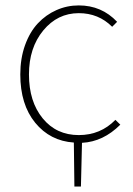

<svg xmlns="http://www.w3.org/2000/svg" viewBox="-20 -510 486 702"><path d="M252 171.9 250 11.2Q163.1 5.4 108.6 -61.3Q54.2 -127.9 54.2 -237.8Q54.2 -296.4 71.5 -344.7Q88.9 -393.1 118.4 -424.6Q147.9 -456.1 186.5 -473.1Q225.1 -490.2 268.1 -490.2Q351.6 -490.2 408.2 -430.2L390.1 -412.1Q340.3 -461.9 268.1 -461.9Q190.4 -461.9 138.2 -398.7Q85.9 -335.4 85.9 -237.8Q85.9 -138.7 136 -77.4Q186 -16.1 268.1 -16.1Q347.7 -16.1 401.9 -71.8L419.9 -54.2Q357.4 8.3 279.8 12.2L275.9 171.9Z"/></svg>

Font: Source Sans 3 ExtraLight
Style: Regular
Weight: 200
Designer: Paul D. Hunt
Foundry: Adobe
Version: Version 3.052;hotconv 1.1.0;makeotfexe 2.6.0